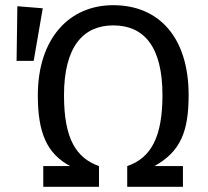

<svg xmlns="http://www.w3.org/2000/svg" viewBox="-20 -721 803 741"><path d="M126 -353C126 -208 161 -128 251 -80H147V0H362V-80C276 -111 227 -182 227 -353C227 -542 302 -623 417 -623C535 -623 607 -542 607 -354C607 -196 565 -112 471 -80V0H686V-80H576C677 -136 708 -214 708 -354C708 -576 594 -701 417 -701C245 -701 126 -570 126 -353ZM110 -486 145 -689 47 -697 44 -486Z"/></svg>

Font: FiraGO Unicode
Style: Regular
Weight: 400
Designer: bBox Type
Foundry: bBox Type GmbH
Version: Version 1.001;PS 001.001;hotconv 1.0.88;makeotf.lib2.5.64775